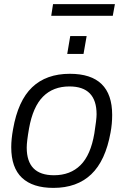

<svg xmlns="http://www.w3.org/2000/svg" viewBox="-20 -894 596 926"><path d="M227.1 -817.9 235.8 -874H534.2L523.9 -817.9ZM304.2 -633.8 318.8 -720.2H397.9L382.8 -633.8ZM237.8 12.2Q137.7 12.2 85.9 -36.6Q34.2 -85.4 34.2 -184.1Q34.2 -222.7 43 -271Q66.9 -408.2 135 -473.1Q203.1 -538.1 316.9 -538.1Q521 -538.1 521 -339.8Q521 -295.9 513.2 -254.9Q488.8 -118.7 419.9 -53.2Q351.1 12.2 237.8 12.2ZM240.2 -48.8Q319.3 -48.8 368.4 -97.7Q417.5 -146.5 435.1 -251Q445.8 -318.4 445.8 -342.8Q445.8 -477.1 314.9 -477.1Q236.3 -477.1 187.5 -428Q138.7 -378.9 120.1 -274.9Q108.9 -211.4 108.9 -182.1Q108.9 -48.8 240.2 -48.8Z"/></svg>

Font: Archivo Light
Style: Italic
Weight: 300
Italic angle: -10°
Designer: Hector Gatti
Foundry: Omnibus-Type
Version: Version 2.001